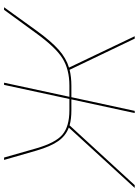

<svg xmlns="http://www.w3.org/2000/svg" viewBox="114 -812 698 967"><g transform="rotate(90 463.5 -329.0)"><path d="M623 -326Q664 -311 691 -273Q718 -235 739 -163L786 0H774L728 -161Q700 -259 658.5 -294Q617 -329 536 -329H479L408 0H397L468 -329H411Q330 -329 274 -294Q218 -259 146 -159L30 0H17L136 -165Q189 -238 231.5 -275.5Q274 -313 321 -327L163 -658H175L332 -330Q368 -339 412 -339H470L539 -658H550L481 -339H537Q580 -339 612 -330L913 -658H927Z"/></g></svg>

Font: EauTestInfant Hairline
Style: Italic
Weight: 250
Italic angle: -12°
Designer: Christian Thalmann (Catharsis Fonts)
Version: Version 0.001;PS 000.001;hotconv 1.0.88;makeotf.lib2.5.64775